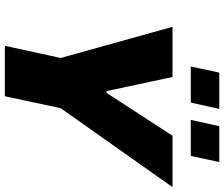

<svg xmlns="http://www.w3.org/2000/svg" viewBox="-86 -834 920 788"><g transform="rotate(90 374.0 -440.0)"><path d="M168 0 218 -229 90 -688H296L354 -417H361L537 -688H748L424 -229L375 0ZM472 -763 498 -880H645L620 -763ZM253 -763 278 -880H427L401 -763Z"/></g></svg>

Font: Saira ExtraBold
Style: Italic
Weight: 800
Italic angle: -12°
Designer: Hector Gatti with collaboration of the Omnibus-Type team
Foundry: Omnibus-Type
Version: Version 1.100; ttfautohint (v1.8.3)